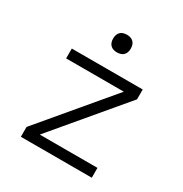

<svg xmlns="http://www.w3.org/2000/svg" viewBox="-168 -851 935 980"><g transform="rotate(30 300.0 -361.0)"><path d="M91 0V-58L431 -462H91V-520H509V-462L169 -58H509V0ZM300 -618Q289 -618 279 -621Q269 -624 261.5 -631.5Q254 -639 251 -649Q248 -659 248 -670Q248 -681 251 -691Q254 -701 261.5 -708.5Q269 -716 279 -719Q289 -722 300 -722Q311 -722 321 -719Q331 -716 338.5 -708.5Q346 -701 349 -691Q352 -681 352 -670Q352 -659 349 -649Q346 -639 338.5 -631.5Q331 -624 321 -621Q311 -618 300 -618Z"/></g></svg>

Font: Iosevka Custom Light Extended
Style: Regular
Weight: 300
Width: 7
Monospace: yes
Designer: Belleve Invis
Foundry: Belleve Invis
Version: Version 11.2.4; ttfautohint (v1.8.4)